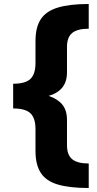

<svg xmlns="http://www.w3.org/2000/svg" viewBox="-20 -751 485 963"><path d="M425 192Q329 192 270 174.5Q211 157 184.5 116Q158 75 158 6V-103Q158 -159 132.5 -183Q107 -207 46 -207V-331Q107 -331 132.5 -355Q158 -379 158 -435V-545Q158 -614 184.5 -654.5Q211 -695 270 -713Q329 -731 425 -731V-607Q368 -607 342 -585.5Q316 -564 316 -516V-389Q316 -341 292.5 -312Q269 -283 224 -270Q269 -255 292.5 -226.5Q316 -198 316 -149V-23Q316 26 342 47.5Q368 69 425 69Z"/></svg>

Font: Work Sans ExtraBold
Style: Regular
Weight: 800
Designer: Wei Huang
Foundry: Wei Huang
Version: Version 2.012; ttfautohint (v1.8.3)